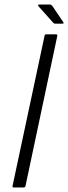

<svg xmlns="http://www.w3.org/2000/svg" viewBox="-20 -824 300 844"><path d="M92 -6Q90 0 84 0H40Q34 0 35 -6L176 -667Q176 -673 183 -673H227Q230 -673 231 -671.5Q232 -670 232 -667ZM223 -720Q219 -720 217.5 -721.5Q216 -723 213 -725L148 -798Q147 -800 148 -802Q149 -804 151 -804H198Q202 -804 204.5 -802.5Q207 -801 210 -798L258 -727Q260 -724 259.5 -722Q259 -720 255 -720Z"/></svg>

Font: Glory Light
Style: Italic
Weight: 300
Italic angle: -12°
Version: Version 1.011